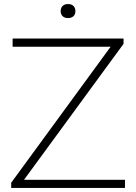

<svg xmlns="http://www.w3.org/2000/svg" viewBox="-20 -931 674 951"><path d="M99 -40.5H599V0H35.5V-26L528 -699.5H42.5V-740H592V-714ZM280.5 -876Q280.5 -892 290.2 -901.5Q300 -911 317 -911Q334 -911 343.8 -901.5Q353.5 -892 353.5 -876Q353.5 -860 343.8 -850.8Q334 -841.5 317 -841.5Q300 -841.5 290.2 -850.8Q280.5 -860 280.5 -876Z"/></svg>

Font: Encode Sans Expanded ExtraLight
Style: Regular
Weight: 275
Width: 7
Designer: Multiple Designers
Foundry: Impallari Type
Version: Version 2.000